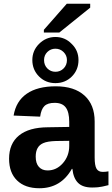

<svg xmlns="http://www.w3.org/2000/svg" viewBox="-20 -1002 603 1032"><path d="M191.9 9.8Q114.7 9.8 71.8 -32Q28.8 -73.7 28.8 -148.9Q28.8 -230.5 82.3 -273.9Q135.7 -317.4 237.8 -317.9L352.1 -319.8V-347.2Q352.1 -399.4 333.5 -424.3Q314.9 -449.2 273.9 -449.2Q236.3 -449.2 218.8 -432.1Q201.2 -415 195.8 -375L53.2 -380.9Q65.9 -458 123.5 -498Q181.2 -538.1 279.8 -538.1Q379.4 -538.1 434.1 -488.5Q488.8 -439 488.8 -349.1V-155.8Q488.8 -112.3 498.8 -95.2Q508.8 -78.1 532.2 -78.1Q548.3 -78.1 563 -81.1V-6.8Q560.1 -6.3 552.5 -4.4Q544.9 -2.4 542.7 -2Q540.5 -1.5 534.2 0Q527.8 1.5 525.1 1.7Q522.5 2 516.8 2.9Q511.2 3.9 507.3 4.4Q503.4 4.9 497.8 5.1Q492.2 5.4 486.8 5.6Q481.4 5.9 475.1 5.9Q424.8 5.9 399.7 -19Q374.5 -43.9 369.1 -94.2H366.2Q307.1 9.8 191.9 9.8ZM352.1 -217.8V-245.1L280.8 -244.1Q234.9 -242.7 212.9 -232.9Q171.9 -215.8 171.9 -160.2Q171.9 -124 189 -105Q206.1 -85.9 235.8 -85.9Q283.7 -85.9 317.9 -124.8Q352.1 -163.6 352.1 -217.8ZM401.9 -679.2Q401.9 -626.5 366.2 -590.8Q330.6 -555.2 277.8 -555.2Q225.6 -555.2 189.9 -590.8Q153.8 -627 153.8 -679.2Q153.8 -730 189.9 -766.1Q227.1 -803.2 277.8 -803.2Q329.6 -803.2 365.2 -766.1Q401.9 -731 401.9 -679.2ZM339.8 -679.2Q339.8 -704.1 321.8 -722.2Q303.7 -740.2 277.8 -740.2Q252.4 -740.2 234.6 -722.7Q216.8 -705.1 216.8 -679.2Q216.8 -651.9 234.6 -634Q252.4 -616.2 277.8 -616.2Q304.2 -616.2 322 -634.3Q339.8 -652.3 339.8 -679.2ZM298.8 -827.1H215.8V-841.8L338.9 -981.9H464.8V-960.9Z"/></svg>

Font: Libra Sans Modern
Style: Bold
Weight: 700
Foundry: Stefan Peev, Context Ltd
Version: Version 1.000